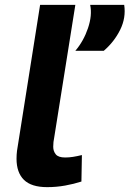

<svg xmlns="http://www.w3.org/2000/svg" viewBox="-20 -760 533 790"><path d="M145 -740H290L203 -194Q201 -185 200 -175.5Q199 -166 199 -156Q199 -138 209.5 -125Q220 -112 248 -112Q264 -112 280 -114.5Q296 -117 317 -122L315 -13Q284 -3 248 3.5Q212 10 174 10Q109 10 78.5 -20Q48 -50 48 -107Q48 -123 50 -139.5Q52 -156 55 -171ZM290 -551Q324 -591 342 -644Q360 -697 351 -740H491Q499 -687 474.5 -637.5Q450 -588 407 -551Z"/></svg>

Font: Georama Extended SemiBold
Style: Italic
Weight: 600
Width: 7
Italic angle: -9°
Designer: Jean-Baptiste Levee
Foundry: Production Type
Version: Version 1.000